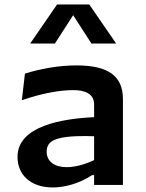

<svg xmlns="http://www.w3.org/2000/svg" viewBox="-20 -834 660 866"><path d="M534.5 0V-386.5C534.5 -492.5 467 -539 324.5 -539C242.5 -539 160 -523 92.5 -502L78.5 -382C171.5 -414 251 -427.5 310.5 -427.5C364 -427.5 404.5 -411 404.5 -362.5V-305.5C264 -299 59 -267 59 -126.5C59 -46 117.5 11.5 218 11.5C267.5 11.5 334 -3.5 395 -44H404.5V0ZM116 -637.5H227.5L310 -765.5L392.5 -637.5H504L382.5 -814H237.5ZM190.5 -149.5C190.5 -178.5 203.5 -198 242.5 -209C290 -222 359 -221 404.5 -219.5V-112C364 -92.5 318.5 -80 280.5 -80C226.5 -80 190.5 -105.5 190.5 -149.5Z"/></svg>

Font: Monaspace Argon SemiBold
Style: Regular
Weight: 600
Designer: Riley Cran & the Lettermatic Team
Foundry: Lettermatic
Version: Version 1.000 (Monaspace Argon)